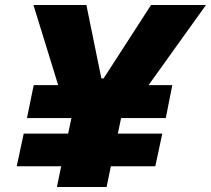

<svg xmlns="http://www.w3.org/2000/svg" viewBox="-20 -749 845 769"><path d="M208 0 225 -83H47L75 -214H253L266 -276H88L115 -408H213L114 -729H326L386 -435H395L585 -729H805L575 -408H670L644 -276H465L452 -214H630L602 -83H424L407 0Z"/></svg>

Font: Mona Sans ExtraLight Black
Style: Italic
Weight: 900
Italic angle: -11.6951°
Version: Version 2.000